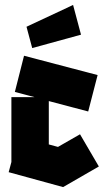

<svg xmlns="http://www.w3.org/2000/svg" viewBox="-20 -744 434 775"><path d="M234 11 15 -49 26 -90V-352H119L40 -373L77 -519L374 -441L336 -294L177 -336V-161L214 -151L303 -202L379 -72L235 11H234ZM110 -550 87 -636 275 -724 307 -604Z"/></svg>

Font: Blaka
Style: Regular
Weight: 400
Designer: Mohamed Gaber
Foundry: Kief Type Foundry
Version: Version 1.003; ttfautohint (v1.8.4.7-5d5b)